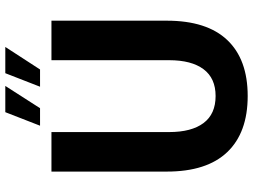

<svg xmlns="http://www.w3.org/2000/svg" viewBox="-135 -807 954 724"><g transform="rotate(-90 342.0 -445.0)"><path d="M342 12Q204 12 130.5 -65Q57 -142 57 -293V-728H206V-284Q206 -200 240 -154.5Q274 -109 342 -109Q409 -109 443 -154.5Q477 -200 477 -284V-728H626V-293Q626 -142 553 -65Q480 12 342 12ZM230 -771 281 -902H380L296 -771ZM377 -771 428 -902H527L442 -771Z"/></g></svg>

Font: Murecho SemiBold
Style: Regular
Weight: 600
Designer: Neil Summerour
Foundry: Positype
Version: Version 1.010; ttfautohint (v1.8.3)